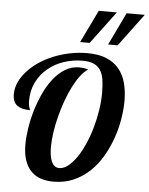

<svg xmlns="http://www.w3.org/2000/svg" viewBox="-64 -1051 857 1108"><g transform="rotate(5 364.5 -496.5)"><path d="M431.2 -655.8Q408.2 -642.1 386.5 -613Q364.7 -584 345.2 -545.2Q325.7 -506.3 309.3 -460.7Q293 -415 281 -367.9Q269 -320.8 262.5 -275.1Q255.9 -229.5 255.9 -190.9Q255.9 -165.5 259.3 -144.3Q262.7 -123 269.5 -107.7Q276.4 -92.3 287.4 -83.7Q298.3 -75.2 314 -75.2Q339.4 -75.2 364.5 -94.7Q389.6 -114.3 413.1 -147.9Q436.5 -181.6 456.5 -226.3Q476.6 -271 491.2 -321.5Q505.9 -372.1 514.4 -425.3Q522.9 -478.5 522.9 -528.8Q522.9 -572.3 517.8 -605.2Q512.7 -638.2 498.5 -660.2Q484.4 -682.1 459.5 -693.1Q434.6 -704.1 395 -704.1Q337.9 -704.1 285.6 -686.3Q233.4 -668.5 193.6 -635Q153.8 -601.6 130.4 -554Q106.9 -506.3 106.9 -446.8Q106.9 -432.1 108.6 -423.1Q110.4 -414.1 112.1 -408.4Q113.8 -402.8 115.5 -399.4Q117.2 -396 117.2 -393.1Q69.3 -393.1 42.7 -412.1Q16.1 -431.2 16.1 -477.1Q16.1 -512.2 31.2 -545.9Q46.4 -579.6 73.7 -610.1Q101.1 -640.6 138.4 -666.3Q175.8 -691.9 220.7 -710.4Q265.6 -729 315.9 -739.5Q366.2 -750 418.9 -750Q484.9 -750 530 -731Q575.2 -711.9 603 -678Q630.9 -644 643.3 -596.9Q655.8 -549.8 655.8 -494.1Q655.8 -445.8 646.7 -389.9Q637.7 -334 618.4 -278.6Q599.1 -223.1 569.6 -171.6Q540 -120.1 499 -80.8Q458 -41.5 405.3 -17.8Q352.5 5.9 287.1 5.9Q247.6 5.9 214.8 -4.9Q182.1 -15.6 158.2 -39.6Q134.3 -63.5 121.1 -101.8Q107.9 -140.1 107.9 -194.8Q107.9 -235.4 115.5 -285.9Q123 -336.4 138.2 -388.4Q153.3 -440.4 176 -490.2Q198.7 -540 228.8 -578.6Q258.8 -617.2 296.4 -640.6Q334 -664.1 378.9 -664.1Q391.6 -664.1 404.3 -662.6Q417 -661.1 431.2 -655.8ZM462.4 -999H567.4L426.3 -810.1H371.1ZM624 -999H729L588.4 -810.1H533.2Z"/></g></svg>

Font: Lobster
Style: Regular
Weight: 400
Designer: Pablo Impallari
Foundry: Pablo Impallari
Version: Version 1.007; ttfautohint (v1.1) -l 8 -r 50 -G 50 -x 14 -D 